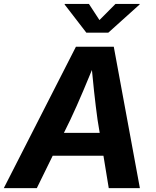

<svg xmlns="http://www.w3.org/2000/svg" viewBox="-45 -968 805 988"><path d="M-25.4 0 345.7 -727.5H540.5L674.8 0H514.6L457 -351.6Q447.8 -418 439 -498.3Q430.2 -578.6 421.4 -673.8H455.6Q417 -580.6 383.1 -500.2Q349.1 -419.9 316.9 -351.6L144.5 0ZM159.2 -166.5 178.7 -284.2H564.9L545.4 -166.5ZM412.6 -947.8 466.8 -864.7 549.3 -947.8H673.8L673.3 -944.8L512.2 -799.8H399.4L287.6 -944.8L288.1 -947.8Z"/></svg>

Font: Inter 18pt
Style: Bold Italic
Weight: 700
Italic angle: -9.3988°
Designer: Rasmus Andersson
Foundry: rsms
Version: Version 4.001;git-66647c0bb